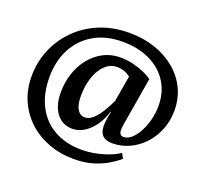

<svg xmlns="http://www.w3.org/2000/svg" viewBox="-131 -759 1141 1078"><g transform="rotate(20 439.0 -220.5)"><path d="M413 166Q332 166 262.5 140Q193 114 141.5 66.5Q90 19 61 -46.5Q32 -112 32 -190Q32 -273 62.5 -348Q93 -423 150.5 -481.5Q208 -540 288 -573.5Q368 -607 467 -607Q551 -607 621 -583Q691 -559 743 -515.5Q795 -472 823.5 -413Q852 -354 852 -283Q852 -221 830.5 -167.5Q809 -114 772 -74.5Q735 -35 687 -13Q639 9 586 9Q508 9 508 -68Q508 -103 520 -154L517 -155Q496 -83 449 -37Q402 9 346 9Q287 9 252 -37Q217 -83 217 -162Q217 -221 234.5 -274.5Q252 -328 285 -369.5Q318 -411 364 -435.5Q410 -460 466 -460Q506 -460 544 -450.5Q582 -441 612 -427.5Q642 -414 659 -401L612 -123Q610 -111 608.5 -99.5Q607 -88 607 -79Q607 -46 633 -46Q657 -46 679.5 -65.5Q702 -85 720 -118.5Q738 -152 748.5 -193Q759 -234 759 -277Q759 -358 720 -419Q681 -480 611 -513.5Q541 -547 447 -547Q347 -547 275.5 -504.5Q204 -462 166 -388.5Q128 -315 128 -222Q128 -121 165.5 -48.5Q203 24 272.5 63Q342 102 437 102Q478 102 520 93.5Q562 85 598 71Q634 57 657 40L673 71Q648 92 611.5 114Q575 136 526 151Q477 166 413 166ZM391 -75Q417 -75 441 -97.5Q465 -120 485 -153.5Q505 -187 520 -219L547 -375Q531 -388 510.5 -395.5Q490 -403 467 -403Q427 -403 396 -374Q365 -345 347.5 -294.5Q330 -244 330 -180Q330 -130 346 -102.5Q362 -75 391 -75Z"/></g></svg>

Font: Petrona
Style: Bold Italic
Weight: 700
Italic angle: -9°
Designer: Ringo R. Seeber
Foundry: Ringo R. Seeber
Version: Version 2.001; ttfautohint (v1.8.3)